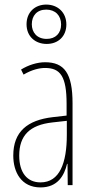

<svg xmlns="http://www.w3.org/2000/svg" viewBox="-20 -809 406 839"><path d="M184 -617C234 -617 270 -650 270 -702C270 -755 232 -789 182 -789C134 -789 96 -757 96 -703C96 -648 136 -617 184 -617ZM184 -639C141 -639 119 -668 119 -703C119 -740 141 -767 182 -767C222 -767 247 -741 247 -702C247 -664 223 -639 184 -639ZM177 -537C143 -537 104 -525 72 -505L83 -483C120 -505 153 -512 177 -512C244 -512 271 -475 271 -355V-304L210 -297C100 -284 38 -234 38 -129C38 -57 73 10 157 10C233 10 261 -43 273 -93H275L276 0H297V-358C297 -489 261 -537 177 -537ZM209 -274 272 -281V-220C272 -97 241 -12 157 -12C99 -12 64 -54 64 -129C64 -217 110 -263 209 -274Z"/></svg>

Font: Noto Sans Kannada ExtraCondensed Thin
Style: Regular
Weight: 100
Width: 2
Designer: Jelle Bosma - Monotype Design Team
Foundry: Monotype Imaging Inc.
Version: Version 2.005